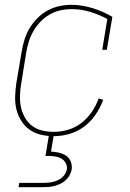

<svg xmlns="http://www.w3.org/2000/svg" viewBox="-20 -558 540 798"><path d="M204 8Q177 8 150.5 2Q124 -4 103 -19Q82 -34 68 -56.5Q54 -79 48 -104.5Q42 -130 43 -158Q44 -186 48 -213L70 -343Q74 -368 81.5 -392.5Q89 -417 102.5 -440Q116 -463 135.5 -482.5Q155 -502 178 -514.5Q201 -527 226.5 -532.5Q252 -538 277 -538Q301 -538 323.5 -534Q346 -530 367 -523.5Q388 -517 408 -508Q428 -499 447 -488L424 -351H405L426 -479Q393 -497 355.5 -508.5Q318 -520 278 -520Q254 -520 231 -515Q208 -510 187 -498Q166 -486 148.5 -468Q131 -450 119 -429Q107 -408 100 -385.5Q93 -363 89 -340L68 -210Q64 -186 63 -161Q62 -136 67 -113Q72 -90 83.5 -69.5Q95 -49 113.5 -35Q132 -21 155.5 -15.5Q179 -10 204 -10Q234 -10 264 -19Q294 -28 319 -47.5Q344 -67 362 -93.5Q380 -120 390 -149L409 -143Q397 -111 377.5 -82Q358 -53 330 -32Q302 -11 269 -1.5Q236 8 204 8ZM57 220 60 202H160Q175 202 190 200Q205 198 219.5 191.5Q234 185 244.5 173Q255 161 258 146Q260 132 253 119.5Q246 107 234 100.5Q222 94 207.5 92Q193 90 179 90H169L184 0H204L192 72Q209 73 225 76.5Q241 80 254.5 89Q268 98 274 113.5Q280 129 278 146Q276 158 269.5 170Q263 182 253 191Q243 200 231.5 205.5Q220 211 207.5 214.5Q195 218 182.5 219Q170 220 157 220Z"/></svg>

Font: Iosevka Slab Thin
Style: Italic
Weight: 100
Italic angle: -9°
Monospace: yes
Designer: Belleve Invis
Foundry: Belleve Invis
Version: Version 11.1.1; ttfautohint (v1.8.3)